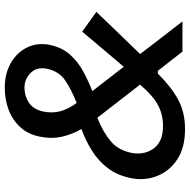

<svg xmlns="http://www.w3.org/2000/svg" viewBox="-16 -750 777 785"><g transform="rotate(-90 372.5 -357.5)"><path d="M237 10.5Q160 10.5 111.8 -22.2Q63.5 -55 44.5 -106Q25.5 -157 37 -212Q48.5 -267.5 78.2 -306Q108 -344.5 149.2 -370.2Q190.5 -396 237.5 -413Q215.5 -451 206 -493.2Q196.5 -535.5 206 -581.5Q215.5 -631 245.2 -663.2Q275 -695.5 317 -711Q359 -726.5 406.5 -726.5Q464 -726.5 507.2 -701.8Q550.5 -677 571 -635Q591.5 -593 581.5 -542.5Q571 -492.5 541.8 -459.8Q512.5 -427 473 -405.8Q433.5 -384.5 392.5 -368.5L492 -240Q529 -283.5 564.2 -325.2Q599.5 -367 635.5 -410L716.5 -352Q672 -305.5 629 -261Q586 -216.5 544 -173Q577 -130 610.2 -87Q643.5 -44 677.5 0H554Q535.5 -24 515.5 -49.5Q495.5 -75 475.5 -100.5H464Q410 -46 358 -17.8Q306 10.5 237 10.5ZM309.5 -571.5Q301.5 -535.5 309.5 -502.2Q317.5 -469 344 -432.5Q400 -454.5 437.2 -480.2Q474.5 -506 484 -555Q492 -596 466.5 -621Q441 -646 406.5 -646Q372.5 -646 345.2 -627.8Q318 -609.5 309.5 -571.5ZM140.5 -210.5Q129.5 -158 157.2 -118.8Q185 -79.5 250 -79.5Q298 -79.5 337 -101Q376 -122.5 419 -173.5L283.5 -348Q225.5 -325 188.2 -293.8Q151 -262.5 140.5 -210.5Z"/></g></svg>

Font: Commissioner Medium
Style: Italic
Weight: 500
Italic angle: -12°
Designer: Kostas Bartsokas
Foundry: Kostas Bartsokas
Version: Version 1.000; ttfautohint (v1.8.3)